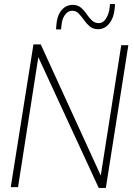

<svg xmlns="http://www.w3.org/2000/svg" viewBox="-20 -923 662 947"><path d="M33 0 145 -704H181L477 -57L578 -700H613L502 4H467L169 -641L69 0ZM257 -778Q257 -781 256.5 -779Q256 -777 256.5 -779.5Q257 -782 258 -800Q261 -845 283 -872Q305 -899 339 -899Q363 -899 379 -885.5Q395 -872 407 -854Q419 -836 433 -822.5Q447 -809 467 -809Q484 -809 495.5 -822Q507 -835 513.5 -853.5Q520 -872 521 -888Q522 -896 522 -898Q522 -900 522 -903H547Q547 -900 547 -897Q547 -894 546 -885Q543 -839 520.5 -809Q498 -779 464 -779Q439 -779 423 -792.5Q407 -806 394 -824.5Q381 -843 368 -856.5Q355 -870 336 -870Q315 -870 300 -849Q285 -828 283 -795Q282 -782 281 -778H282Q282 -780 281.5 -776Q281 -772 281 -778Z"/></svg>

Font: Georama ExtraLight
Style: Italic
Weight: 200
Italic angle: -9°
Designer: Jean-Baptiste Levee
Foundry: Production Type
Version: Version 1.000